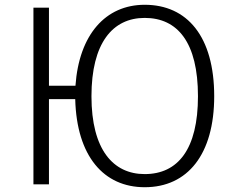

<svg xmlns="http://www.w3.org/2000/svg" viewBox="-20 -772 988 804"><path d="M586 -752C422 -752 311 -627 296 -413H185V-740H120V0H185V-357H295C301 -117 415 12 586 12C766 12 877 -126 877 -369C877 -619 764 -752 586 -752ZM586 -43C454 -43 363 -145 363 -369C363 -591 451 -697 586 -697C724 -697 809 -594 809 -369C809 -147 725 -43 586 -43Z"/></svg>

Font: Glow Sans SC Normal
Style: Regular
Weight: 400
Designer: Ryoko NISHIZUKA (kana, bopomofo & ideographs); Paul D. Hunt (Latin, Greek & Cyrillic); Sandoll Communications, Soo-young
Version: Version 0.93